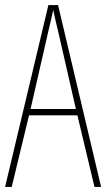

<svg xmlns="http://www.w3.org/2000/svg" viewBox="-20 -734 417 754"><path d="M351 0H377L208 -714H170L0 0H26L94 -281H284ZM208 -612 278 -306H100L170 -612C178 -646 183 -666 189 -695C195 -666 200 -645 208 -612Z"/></svg>

Font: Noto Sans Malayalam ExtraCondensed Thin
Style: Regular
Weight: 100
Width: 2
Designer: Jelle Bosma - Monotype Design Team
Foundry: Monotype Imaging Inc.
Version: Version 2.104